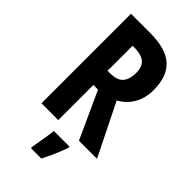

<svg xmlns="http://www.w3.org/2000/svg" viewBox="-283 -839 1083 1083"><g transform="rotate(45 258.5 -297.5)"><path d="M224 -765Q348 -765 406.5 -712.5Q465 -660 465 -552Q465 -486 437 -438Q409 -390 359 -362L513 -51H369L241 -331H204V-51H70V-765ZM216 -644H204V-444H221Q281 -444 304 -472Q327 -500 327 -548Q327 -601 299 -622.5Q271 -644 216 -644ZM355 20Q342 57 325 96Q308 135 290 170H207V157Q210 140 214.5 113.5Q219 87 223.5 59.5Q228 32 230 10H355Z"/></g></svg>

Font: Noto Sans Tamil UI ExtraCondensed
Style: Bold
Weight: 700
Width: 2
Designer: Jelle Bosma - Monotype Design Team
Foundry: Monotype Imaging Inc.
Version: Version 2.004; ttfautohint (v1.8.4.7-5d5b)